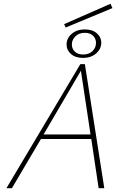

<svg xmlns="http://www.w3.org/2000/svg" viewBox="-20 -998 666 1018"><path d="M464 -261H197L43 0H14L406 -658H430L533 0H503ZM460 -285 409 -623 211 -285ZM320 -870 566 -978 576 -955 328 -852ZM333 -762Q333 -795 360 -818.5Q387 -842 430 -842Q470 -842 493.5 -821.5Q517 -801 517 -772Q517 -739 490 -715Q463 -691 420 -691Q380 -691 356.5 -711.5Q333 -732 333 -762ZM489 -771Q489 -793 473.5 -808.5Q458 -824 429 -824Q399 -824 380 -805.5Q361 -787 361 -762Q361 -740 376.5 -724.5Q392 -709 421 -709Q452 -709 470.5 -727Q489 -745 489 -771Z"/></svg>

Font: Ysabeau Extralight
Style: Italic
Weight: 200
Italic angle: -12°
Designer: Christian Thalmann (Catharsis Fonts)
Version: Version 0.003